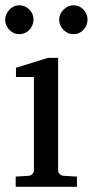

<svg xmlns="http://www.w3.org/2000/svg" viewBox="-26 -716 356 736"><path d="M34.2 0V-39.1L83 -42Q92.3 -43 98.1 -48.8Q104 -54.7 104 -64V-420.9H35.2V-456.1L157.2 -494.1H196.8V-64Q196.8 -54.7 202.9 -48.8Q209 -43 217.8 -42L269 -39.1V0ZM102.5 -641.1Q102.5 -629.9 98.1 -619.6Q93.8 -609.4 86.4 -601.6Q79.1 -593.8 69.1 -589.4Q59.1 -585 47.9 -585Q36.6 -585 26.9 -589.4Q17.1 -593.8 9.8 -601.6Q2.4 -609.4 -2 -619.1Q-6.3 -628.9 -6.3 -640.1Q-6.3 -650.9 -2 -660.9Q2.4 -670.9 9.8 -678.7Q17.1 -686.5 26.9 -691.2Q36.6 -695.8 47.9 -695.8Q59.1 -695.8 69.1 -691.4Q79.1 -687 86.4 -679.7Q93.8 -672.4 98.1 -662.4Q102.5 -652.3 102.5 -641.1ZM309.6 -641.1Q309.6 -629.9 305.4 -619.6Q301.3 -609.4 293.9 -601.6Q286.6 -593.8 276.9 -589.4Q267.1 -585 255.9 -585Q244.6 -585 234.6 -589.4Q224.6 -593.8 217 -601.6Q209.5 -609.4 205.1 -619.6Q200.7 -629.9 200.7 -641.1Q200.7 -651.4 205.1 -661.4Q209.5 -671.4 217.3 -679Q225.1 -686.5 234.9 -691.2Q244.6 -695.8 255.9 -695.8Q267.1 -695.8 276.9 -691.4Q286.6 -687 293.9 -679.4Q301.3 -671.9 305.4 -661.9Q309.6 -651.9 309.6 -641.1Z"/></svg>

Font: BabelStone Ogham
Style: Regular
Weight: 400
Designer: Andrew West
Foundry: BabelStone
Version: Version 2.02 March 14, 2022